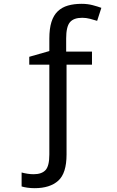

<svg xmlns="http://www.w3.org/2000/svg" viewBox="-20 -744 612 1004"><path d="M93 231V158Q108 162 124 164.5Q140 167 156 167Q198 167 218 145.5Q238 124 238 64V-406H133V-447L238 -477V-542Q238 -594 249 -629Q260 -664 282 -685Q304 -706 335.5 -715Q367 -724 407 -724Q438 -724 464.5 -717Q491 -710 510 -703L488 -635Q472 -640 451.5 -645.5Q431 -651 410 -651Q365 -651 345.5 -627.5Q326 -604 326 -543V-474H461V-406H328V64Q328 162 284.5 201Q241 240 161 240Q142 240 124 237.5Q106 235 93 231Z"/></svg>

Font: BC Sans
Style: Regular
Weight: 400
Designer: Monotype Design Team
Province of B.C.
Foundry: Monotype Imaging Inc.
Version: Version 2.000;GOOG;noto-source:20170915:90ef993387c0